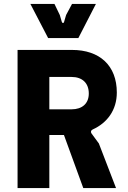

<svg xmlns="http://www.w3.org/2000/svg" viewBox="-20 -953 651 973"><path d="M69 0H230V-269H304L402 0H568L481 -226L445 -275C438 -284 441 -293 450 -297C523 -330 572 -395 572 -484C572 -621 485 -700 345 -700H69ZM343 -399H230V-563H343C396 -563 430 -533 430 -479C430 -428 396 -399 343 -399ZM224 -760H377L466 -933H345L315 -877L305 -843C303 -834 296 -834 293 -843L283 -877L256 -933H134Z"/></svg>

Font: Finlandica
Style: Bold
Weight: 700
Designer: Niklas Ekholm, Juho Hiilivirta, Jaakko Suomalainen
Foundry: Helsinki Type Studio
Version: Version 2.000;Glyphs 3.2 (3202)